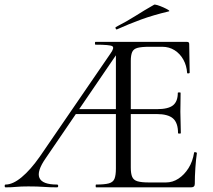

<svg xmlns="http://www.w3.org/2000/svg" viewBox="-21 -805 915 825"><path d="M3 0Q-1 0 -1 -6Q-1 -12 3 -12Q34 -12 72 -43.5Q110 -75 150 -132L453 -574Q472 -600 461.5 -606.5Q451 -613 389 -613Q387 -613 387 -619Q387 -625 389 -625H783Q792 -625 792 -616L794 -493Q794 -490 788.5 -489.5Q783 -489 783 -492Q781 -523 767 -548.5Q753 -574 729.5 -589Q706 -604 676 -604H621Q588 -604 570.5 -599.5Q553 -595 547 -581.5Q541 -568 541 -543V-85Q541 -59 547 -45Q553 -31 570 -26Q587 -21 619 -21H692Q721 -21 746 -37.5Q771 -54 789 -82.5Q807 -111 813 -149Q813 -152 819 -151Q825 -150 825 -147Q821 -121 818.5 -84Q816 -47 816 -15Q816 0 800 0H392Q390 0 390 -6Q390 -12 392 -12Q428 -12 446.5 -17Q465 -22 471 -37Q477 -52 477 -81V-588L502 -604L176 -126Q136 -69 148.5 -40.5Q161 -12 224 -12Q229 -12 229 -6Q229 0 224 0Q192 0 166.5 -2Q141 -4 101 -4Q68 -4 48.5 -2Q29 0 3 0ZM290 -315 305 -336H516L523 -315ZM744 -233Q744 -277 722.5 -296Q701 -315 651 -315H505V-336H653Q702 -336 722.5 -352.5Q743 -369 743 -406Q743 -408 749 -408Q755 -408 755 -406Q755 -376 754.5 -359.5Q754 -343 754 -325Q754 -302 755 -280Q756 -258 756 -233Q756 -231 750 -231Q744 -231 744 -233ZM482 -679Q478 -677 476 -682.5Q474 -688 477 -689Q524 -713 562.5 -737.5Q601 -762 640 -784Q643 -787 655.5 -783Q668 -779 681.5 -773Q695 -767 702.5 -762Q710 -757 704 -756Q637 -740 585 -721Q533 -702 482 -679Z"/></svg>

Font: Cormorant Light
Style: Regular
Weight: 400
Version: Version 4.000